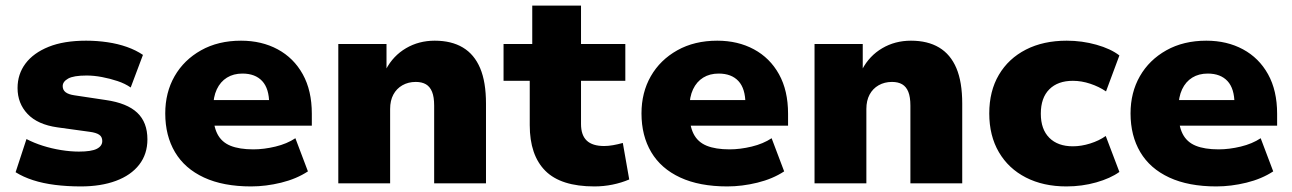

<svg xmlns="http://www.w3.org/2000/svg" viewBox="-20 -658 4637 689"><path d="M270 11Q221 11 177.5 5.5Q134 0 98.5 -11.5Q63 -23 36 -40L75 -159Q102 -145 133.5 -135Q165 -125 199 -119.5Q233 -114 263 -114Q308 -114 327.5 -124Q347 -134 347 -152Q347 -167 336 -174.5Q325 -182 302 -185L186 -201Q115 -211 79 -249Q43 -287 43 -342Q43 -392 71.5 -430Q100 -468 154.5 -490Q209 -512 289 -512Q328 -512 365.5 -506.5Q403 -501 435.5 -489.5Q468 -478 493 -461L449 -344Q429 -358 402 -367Q375 -376 346 -381.5Q317 -387 291 -387Q244 -387 224.5 -376Q205 -365 205 -349Q205 -335 215.5 -327Q226 -319 247 -316L360 -299Q436 -288 472.5 -253.5Q509 -219 509 -158Q509 -105 479.5 -67Q450 -29 396 -9Q342 11 270 11Z M881 11Q781 11 712 -21Q643 -53 608 -112Q573 -171 573 -251Q573 -326 606.5 -384.5Q640 -443 701.5 -477.5Q763 -512 845 -512Q919 -512 976.5 -481Q1034 -450 1066.5 -391.5Q1099 -333 1099 -250V-207H724V-299H958L946 -285Q946 -340 921 -367Q896 -394 850 -394Q818 -394 794.5 -379.5Q771 -365 758 -337.5Q745 -310 745 -270V-255Q745 -207 760 -177.5Q775 -148 807 -135Q839 -122 889 -122Q927 -122 968.5 -132Q1010 -142 1040 -162L1085 -43Q1044 -16 989 -2.5Q934 11 881 11Z M1194 0V-500H1367V-409H1365Q1391 -458 1437 -485Q1483 -512 1540 -512Q1600 -512 1641 -487.5Q1682 -463 1703 -413.5Q1724 -364 1724 -286V0H1538V-279Q1538 -310 1530.5 -328.5Q1523 -347 1508.5 -355.5Q1494 -364 1472 -364Q1445 -364 1424 -352Q1403 -340 1391.5 -318.5Q1380 -297 1380 -267V0Z M2113 11Q1993 11 1937 -45Q1881 -101 1881 -209V-368H1787V-500H1890V-638H2065V-500H2224V-368H2065V-213Q2065 -173 2085.5 -153.5Q2106 -134 2148 -134Q2163 -134 2180 -137Q2197 -140 2215 -145L2238 -14Q2210 -2 2178 4.5Q2146 11 2113 11Z M2590 11Q2490 11 2421 -21Q2352 -53 2317 -112Q2282 -171 2282 -251Q2282 -326 2315.5 -384.5Q2349 -443 2410.5 -477.5Q2472 -512 2554 -512Q2628 -512 2685.5 -481Q2743 -450 2775.5 -391.5Q2808 -333 2808 -250V-207H2433V-299H2667L2655 -285Q2655 -340 2630 -367Q2605 -394 2559 -394Q2527 -394 2503.5 -379.5Q2480 -365 2467 -337.5Q2454 -310 2454 -270V-255Q2454 -207 2469 -177.5Q2484 -148 2516 -135Q2548 -122 2598 -122Q2636 -122 2677.5 -132Q2719 -142 2749 -162L2794 -43Q2753 -16 2698 -2.5Q2643 11 2590 11Z M2903 0V-500H3076V-409H3074Q3100 -458 3146 -485Q3192 -512 3249 -512Q3309 -512 3350 -487.5Q3391 -463 3412 -413.5Q3433 -364 3433 -286V0H3247V-279Q3247 -310 3239.5 -328.5Q3232 -347 3217.5 -355.5Q3203 -364 3181 -364Q3154 -364 3133 -352Q3112 -340 3100.5 -318.5Q3089 -297 3089 -267V0Z M3807 11Q3724 11 3661.5 -21Q3599 -53 3564.5 -112Q3530 -171 3530 -251Q3530 -331 3564.5 -389.5Q3599 -448 3661.5 -480Q3724 -512 3808 -512Q3863 -512 3914.5 -497.5Q3966 -483 3997 -459L3949 -330Q3924 -347 3892.5 -357.5Q3861 -368 3830 -368Q3776 -368 3745.5 -337.5Q3715 -307 3715 -250Q3715 -194 3745.5 -163.5Q3776 -133 3830 -133Q3860 -133 3892 -143Q3924 -153 3948 -170L3997 -41Q3965 -18 3914 -3.5Q3863 11 3807 11Z M4345 11Q4245 11 4176 -21Q4107 -53 4072 -112Q4037 -171 4037 -251Q4037 -326 4070.5 -384.5Q4104 -443 4165.5 -477.5Q4227 -512 4309 -512Q4383 -512 4440.5 -481Q4498 -450 4530.5 -391.5Q4563 -333 4563 -250V-207H4188V-299H4422L4410 -285Q4410 -340 4385 -367Q4360 -394 4314 -394Q4282 -394 4258.5 -379.5Q4235 -365 4222 -337.5Q4209 -310 4209 -270V-255Q4209 -207 4224 -177.5Q4239 -148 4271 -135Q4303 -122 4353 -122Q4391 -122 4432.5 -132Q4474 -142 4504 -162L4549 -43Q4508 -16 4453 -2.5Q4398 11 4345 11Z"/></svg>

Font: Nunito Sans 9pt Black
Style: Regular
Weight: 900
Version: Version 3.101;gftools[0.9.27]